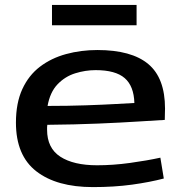

<svg xmlns="http://www.w3.org/2000/svg" viewBox="-20 -753 735 783"><path d="M359 10Q211 10 128 -54.5Q45 -119 45 -253Q45 -333 71 -389.5Q97 -446 143 -481Q189 -516 249.5 -532.5Q310 -549 377 -549Q516 -549 584.5 -492Q653 -435 653 -310Q653 -302 652.5 -289.5Q652 -277 652 -264Q615 -262 545 -257.5Q475 -253 380 -249Q285 -245 173 -244Q172 -239 172 -234.5Q172 -230 172 -224Q172 -149 226 -114Q280 -79 376 -79Q441 -79 510 -88.5Q579 -98 634 -110L648 -25Q591 -10 518.5 0Q446 10 359 10ZM174 -321Q257 -321 330 -323.5Q403 -326 455 -329Q507 -332 528 -333Q526 -402 488.5 -434.5Q451 -467 370 -467Q328 -467 286.5 -454Q245 -441 214.5 -409Q184 -377 174 -321ZM192 -650V-733H537V-650Z"/></svg>

Font: Georama Extended Medium
Style: Regular
Weight: 500
Width: 7
Designer: Jean-Baptiste Levee
Foundry: Production Type
Version: Version 1.000